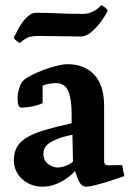

<svg xmlns="http://www.w3.org/2000/svg" viewBox="-20 -689 497 721"><path d="M252 -183Q217 -176 196 -167.5Q175 -159 163 -150Q151 -141 147 -131.5Q143 -122 143 -113Q143 -86 161 -73Q179 -60 196 -60Q211 -60 227.5 -66.5Q244 -73 254 -82ZM387 -68Q395 -68 403 -68.5Q411 -69 414 -69H439Q441 -58 442 -51Q443 -44 447 -28Q442 -26 423 -19.5Q404 -13 381.5 -6Q359 1 337 6.5Q315 12 305 12Q294 12 287.5 6.5Q281 1 276.5 -8Q272 -17 268.5 -27.5Q265 -38 262 -47Q254 -38 242 -28Q230 -18 214.5 -9Q199 0 180 6Q161 12 139 12Q117 12 97.5 4.5Q78 -3 63.5 -16Q49 -29 40.5 -47.5Q32 -66 32 -87Q32 -116 43.5 -136.5Q55 -157 80.5 -172.5Q106 -188 147.5 -200.5Q189 -213 249 -226V-262Q249 -316 236.5 -346.5Q224 -377 189 -377Q178 -377 162.5 -374Q147 -371 140 -367V-303Q140 -301 132 -298Q124 -295 112.5 -292Q101 -289 87 -287Q73 -285 61 -285Q53 -285 49.5 -293Q46 -301 46 -321Q46 -338 52 -357Q58 -376 65 -384Q74 -394 96 -405.5Q118 -417 143.5 -426.5Q169 -436 193.5 -442Q218 -448 233 -448Q296 -448 333.5 -409Q371 -370 371 -290V-87Q371 -73 376.5 -70.5Q382 -68 387 -68ZM381 -642Q380 -640 371.5 -626Q363 -612 349.5 -595.5Q336 -579 319 -565.5Q302 -552 283 -552Q245 -552 206 -553Q167 -554 123 -554Q108 -554 93.5 -551Q79 -548 56 -529Q53 -528 49 -530.5Q45 -533 35 -542Q30 -548 35 -554Q41 -566 49 -581Q57 -596 67.5 -609.5Q78 -623 90 -632Q102 -641 116 -641Q158 -641 196 -639Q234 -637 281 -637Q286 -637 295 -637Q304 -637 314.5 -640Q325 -643 336.5 -649.5Q348 -656 359 -669Q363 -669 366.5 -667Q370 -665 382 -654Q385 -649 381 -642Z"/></svg>

Font: Lusitana
Style: Bold
Weight: 700
Designer: Ana Paula Megda
Foundry: Ana Paula Megda
Version: Version 1.000; ttfautohint (v1.1) -l 8 -r 50 -G 200 -x 14 -D